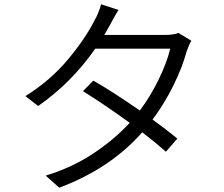

<svg xmlns="http://www.w3.org/2000/svg" viewBox="-20 -830 1040 891"><path d="M488 -710 464 -668H747Q786 -668 808 -677L868 -641Q858 -625 846 -591Q826 -517 784.5 -433Q743 -349 688 -275Q751 -230 803 -187L750 -126Q705 -166 640 -216Q491 -47 255 41L192 -15Q311 -51 409.5 -115.5Q508 -180 582 -260Q466 -344 365 -407L413 -456Q504 -404 629 -317Q678 -383 716 -460.5Q754 -538 770 -604H422Q311 -445 157 -338L98 -384Q213 -456 294 -552.5Q375 -649 419 -736Q427 -749 436 -771Q445 -793 449 -810L530 -784Q518 -765 505 -741Q492 -717 488 -710Z"/></svg>

Font: Sinter Normal
Style: Regular
Weight: 350
Foundry: Adobe & rsms
Version: Version 1.000